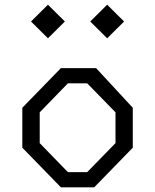

<svg xmlns="http://www.w3.org/2000/svg" viewBox="-20 -797 660 817"><path d="M239 0H381L545 -168.5V-338.5L389 -507H239L75 -338.5V-168.5ZM112 -705.5 184 -634 256 -705.5 184 -777ZM149 -188V-319L269 -442.5H351L471.5 -319V-188L351 -64.5H269ZM364 -705.5 436 -634 508 -705.5 436 -777Z"/></svg>

Font: Monaspace Krypton Light
Style: Regular
Weight: 300
Designer: Riley Cran & the Lettermatic Team
Foundry: Lettermatic
Version: Version 1.101 (Monaspace Krypton)